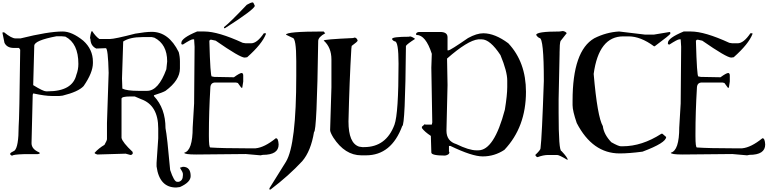

<svg xmlns="http://www.w3.org/2000/svg" viewBox="-20 -1257 6301 1573"><path d="M493.2 -999Q569.3 -999 662.1 -923.8Q741.2 -852.5 741.2 -751V-740.2Q741.2 -662.1 665 -551.8Q621.1 -504.9 493.2 -473.6L466.8 -470.7H403.3Q349.6 -470.7 254.9 -491.2H252L248 -480.5L238.3 -84Q238.3 -35.2 300.8 -8.8L304.7 -4.9V2L288.1 5.9H175.8Q83 8.8 79.1 19.5Q64.5 12.7 63.5 5.9V2Q63.5 -5.9 98.6 -22.5Q132.8 -52.7 132.8 -221.7Q138.7 -282.2 145.5 -849.6L135.7 -864.3H92.8Q37.1 -864.3 16.6 -906.2L0 -988.3L2.9 -992.2H13.7Q75.2 -942.4 106.4 -942.4H148.4Q376 -999 493.2 -999ZM252 -559.6Q334 -508.8 357.4 -508.8H371.1Q573.2 -508.8 605.5 -643.6Q622.1 -686.5 622.1 -733.4Q622.1 -901.4 515.6 -957L483.4 -960H443.4Q260.7 -925.8 260.7 -881.8Z M734.4 -1002.9Q765.6 -956.1 793.9 -937.5H880.9Q918.9 -937.5 1087.9 -981.4Q1172.9 -996.1 1223.6 -996.1Q1362.3 -996.1 1444.3 -830.1Q1454.1 -793 1454.1 -753.9V-696.3Q1454.1 -599.6 1335.9 -512.7Q1312.5 -499 1241.2 -476.6V-469.7Q1335.9 -369.1 1335.9 -207Q1349.6 -140.6 1374 135.7Q1406.2 232.4 1430.7 232.4H1444.3Q1478.5 223.6 1478.5 178.7V168Q1478.5 154.3 1454.1 117.2L1478.5 109.4Q1542 109.4 1542 185.5Q1542 236.3 1454.1 275.4L1422.9 279.3Q1286.1 279.3 1262.7 106.4V77.1L1276.4 -124V-204.1Q1276.4 -394.5 1136.7 -444.3L1084 -466.8H1048.8Q975.6 -466.8 975.6 -448.2V-127Q983.4 -90.8 1066.4 -12.7V-4.9H1069.3Q1064.5 12.7 1048.8 12.7L1009.8 2L776.4 8.8Q754.9 2 754.9 -4.9Q789.1 -43 835.9 -70.3Q856.4 -106.4 856.4 -117.2V-250L870.1 -660.2Q865.2 -862.3 846.7 -862.3L768.6 -859.4Q720.7 -881.8 720.7 -941.4H716.8Q724.6 -1002.9 734.4 -1002.9ZM989.3 -917 979.5 -614.3 982.4 -531.2Q1018.6 -512.7 1115.2 -512.7H1185.5Q1278.3 -512.7 1342.8 -689.5L1349.6 -753.9Q1349.6 -894.5 1245.1 -948.2L1223.6 -953.1H1147.5Q1043 -953.1 989.3 -917Z M1654.3 -999Q1766.6 -999 1968.8 -906.2L1993.2 -902.3H2037.1Q2085.9 -902.3 2141.6 -984.4H2158.2V-977.5Q2127 -896.5 2004.9 -788.1L1984.4 -785.2Q1946.3 -785.2 1747.1 -923.8L1711.9 -931.6H1703.1L1695.3 -923.8V-917Q1703.1 -630.9 1714.8 -630.9L1735.4 -627L1896.5 -624Q1944.3 -659.2 1960.9 -659.2Q1972.7 -656.2 1972.7 -638.7V-588.9L1964.8 -538.1H1957L1928.7 -577.1L1912.1 -581.1H1744.1Q1703.1 -581.1 1703.1 -534.2Q1691.4 -335.9 1691.4 -163.1V-141.6Q1691.4 -48.8 1703.1 -48.8Q1802.7 -42 1989.3 -42H2074.2Q2146.5 -48.8 2239.3 -124H2242.2Q2259.8 -124 2262.7 -73.2Q2262.7 11.7 2133.8 11.7L2114.3 15.6L1993.2 4.9L1586.9 8.8Q1489.3 8.8 1489.3 -5.9Q1558.6 -23.4 1558.6 -212.9L1570.3 -409.2L1574.2 -874L1570.3 -934.6H1558.6Q1543.9 -934.6 1477.5 -891.6L1465.8 -895.5V-906.2Q1465.8 -945.3 1594.7 -999ZM2050.8 -1237.3Q2056.6 -1237.3 2067.4 -1210Q2067.4 -1181.6 1822.3 -1025.4H1819.3L1815.4 -1028.3V-1035.2Q1862.3 -1070.3 2002 -1217.8Q2035.2 -1237.3 2050.8 -1237.3Z M2630.9 -999 2644.5 -984.4Q2586.9 -953.1 2586.9 -920.9Q2576.2 -175.8 2552.7 -175.8Q2527.3 -19.5 2456.1 63.5Q2347.7 180.7 2196.3 295.9H2187.5V285.2L2323.2 67.4Q2407.2 -72.3 2407.2 -636.7V-755.9Q2407.2 -947.3 2376 -947.3L2323.2 -972.7Q2323.2 -999 2630.9 -999Z M3335 -959Q3353.5 -959 3380.9 -938.5Q3316.4 -897.5 3305.7 -880.9Q3299.8 -224.6 3275.4 -224.6Q3186.5 15.6 2978.5 15.6H2940.4Q2805.7 15.6 2710.9 -129.9Q2684.6 -172.9 2684.6 -191.4L2695.3 -542V-769.5Q2695.3 -869.1 2631.8 -924.8Q2631.8 -934.6 2873 -945.3L2883.8 -949.2Q2902.3 -949.2 2910.2 -924.8Q2910.2 -916 2861.3 -880.9L2858.4 -857.4Q2842.8 -595.7 2835 -261.7Q2835 -84 2921.9 -55.7L2948.2 -51.8H2962.9Q3143.6 -51.8 3211.9 -235.4Q3245.1 -328.1 3245.1 -735.4Q3245.1 -918 3214.8 -918Q3199.2 -922.9 3192.4 -935.5V-938.5Q3192.4 -956.1 3335 -956.1Z M3417 -995.1H3585.9Q3646.5 -995.1 3646.5 -952.1V-844.7H3654.3Q3668.9 -844.7 3814.5 -945.3Q3885.7 -984.4 3939.5 -984.4Q4034.2 -984.4 4144.5 -902.3Q4289.1 -748 4289.1 -504.9Q4289.1 -215.8 4112.3 -29.3Q4031.2 24.4 3934.6 24.4Q3847.7 24.4 3669.9 -61.5H3658.2V-14.6L3662.1 -11.7Q3662.1 11.7 3626 17.6Q3513.7 17.6 3513.7 -7.8V-11.7L3509.8 -143.6Q3458 -177.7 3436.5 -208V-218.8L3460.9 -240.2L3464.8 -236.3H3517.6L3521.5 -253.9L3513.7 -702.1L3517.6 -816.4Q3467.8 -970.7 3392.6 -970.7L3388.7 -973.6V-980.5Q3394.5 -995.1 3417 -995.1ZM3642.6 -777.3 3646.5 -562.5V-558.6L3637.7 -186.5Q3637.7 -100.6 3718.8 -76.2Q3822.3 -25.4 3882.8 -25.4H3898.4Q4028.3 -25.4 4116.2 -358.4Q4135.7 -478.5 4135.7 -543.9V-597.7Q4135.7 -671.9 4080.1 -805.7Q3995.1 -934.6 3926.8 -934.6H3898.4Q3811.5 -925.8 3642.6 -777.3Z M4591.8 -1002.9Q4613.3 -999 4623 -985.4L4572.3 -920.9Q4564.5 -899.4 4564.5 -827.1V-816.4L4556.6 -443.4V-332Q4556.6 -19.5 4580.1 -19.5Q4630.9 34.2 4630.9 51.8H4627Q4561.5 12.7 4544.9 12.7H4470.7Q4431.6 12.7 4384.8 30.3Q4374 30.3 4365.2 12.7Q4408.2 -28.3 4408.2 -41Q4419.9 -132.8 4435.5 -593.8Q4435.5 -945.3 4400.4 -945.3Q4383.8 -952.1 4373 -970.7Q4373 -999 4564.5 -999Z M5051.8 -999 5263.7 -973.6H5337.9L5466.8 -995.1L5471.7 -991.2V-980.5Q5469.7 -971.7 5343.8 -877.9H5337.9Q5228.5 -959 5129.9 -959H5085.9Q4885.7 -959 4843.8 -651.4Q4874 -300.8 4918.9 -223.6Q4926.8 -156.2 4988.3 -91.8Q5046.9 -58.6 5066.4 -58.6H5081.1Q5239.3 -58.6 5398.4 -161.1H5407.2L5437.5 -134.8Q5437.5 -86.9 5244.1 -14.6Q5133.8 0 5056.6 0Q4834 0 4705.1 -249Q4670.9 -348.6 4670.9 -395.5V-431.6Q4670.9 -840.8 4848.6 -943.4Q4947.3 -993.2 5051.8 -999Z M5640.6 -999Q5752.9 -999 5955.1 -906.2L5979.5 -902.3H6023.4Q6072.3 -902.3 6127.9 -984.4H6144.5V-977.5Q6113.3 -896.5 5991.2 -788.1L5970.7 -785.2Q5932.6 -785.2 5733.4 -923.8L5698.2 -931.6H5689.5L5681.6 -923.8V-917Q5689.5 -630.9 5701.2 -630.9L5721.7 -627L5882.8 -624Q5930.7 -659.2 5947.3 -659.2Q5959 -656.2 5959 -638.7V-588.9L5951.2 -538.1H5943.4L5915 -577.1L5898.4 -581.1H5730.5Q5689.5 -581.1 5689.5 -534.2Q5677.7 -335.9 5677.7 -163.1V-141.6Q5677.7 -48.8 5689.5 -48.8Q5789.1 -42 5975.6 -42H6060.5Q6132.8 -48.8 6225.6 -124H6228.5Q6246.1 -124 6249 -73.2Q6249 11.7 6120.1 11.7L6100.6 15.6L5979.5 4.9L5573.2 8.8Q5475.6 8.8 5475.6 -5.9Q5544.9 -23.4 5544.9 -212.9L5556.6 -409.2L5560.5 -874L5556.6 -934.6H5544.9Q5530.3 -934.6 5463.9 -891.6L5452.1 -895.5V-906.2Q5452.1 -945.3 5581.1 -999Z"/></svg>

Font: EG Dragon Caps 
Style: Regular
Weight: 400
Designer: Bill Roach / W.K. Roach
Version: Version 1.00 April 18, 2012, initial release